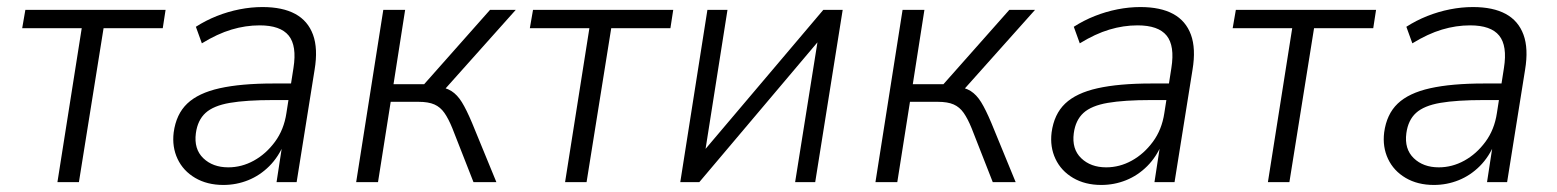

<svg xmlns="http://www.w3.org/2000/svg" viewBox="-20 -517 4420 545"><path d="M143 0 212 -437H43L52 -489H450L442 -437H274L204 0Z M614 8Q568 8 534 -12Q500 -32 484 -66Q468 -100 473 -141Q480 -193 511.5 -223Q543 -253 603.5 -266.5Q664 -280 756 -280H817L810 -233H756Q679 -233 632.5 -225Q586 -217 563.5 -196.5Q541 -176 536 -139Q530 -94 557 -68Q584 -42 628 -42Q666 -42 700.5 -61Q735 -80 760.5 -114.5Q786 -149 793 -196L813 -324Q823 -387 799.5 -416Q776 -445 717 -445Q677 -445 637 -433Q597 -421 553 -394L536 -441Q564 -459 595.5 -471.5Q627 -484 660 -490.5Q693 -497 725 -497Q782 -497 818 -477.5Q854 -458 868.5 -418.5Q883 -379 873 -319L822 0H765L782 -111H787Q771 -72 744.5 -45.5Q718 -19 684.5 -5.5Q651 8 614 8Z M991 0 1068 -489H1130L1097 -278H1184L1371 -489H1444L1235 -255L1218 -272Q1245 -269 1261.5 -258.5Q1278 -248 1291 -227Q1304 -206 1320 -168L1389 0H1324L1264 -153Q1253 -180 1241.5 -196.5Q1230 -213 1213 -220.5Q1196 -228 1168 -228H1089L1053 0Z M1584 0 1653 -437H1484L1493 -489H1891L1883 -437H1715L1645 0Z M1911 0 1988 -489H2045L1978 -64H1957L2317 -489H2372L2294 0H2237L2305 -426H2325L1965 0Z M2465 0 2542 -489H2604L2571 -278H2658L2845 -489H2918L2709 -255L2692 -272Q2719 -269 2735.5 -258.5Q2752 -248 2765 -227Q2778 -206 2794 -168L2863 0H2798L2738 -153Q2727 -180 2715.5 -196.5Q2704 -213 2687 -220.5Q2670 -228 2642 -228H2563L2527 0Z M3106 8Q3060 8 3026 -12Q2992 -32 2976 -66Q2960 -100 2965 -141Q2972 -193 3003.5 -223Q3035 -253 3095.5 -266.5Q3156 -280 3248 -280H3309L3302 -233H3248Q3171 -233 3124.5 -225Q3078 -217 3055.5 -196.5Q3033 -176 3028 -139Q3022 -94 3049 -68Q3076 -42 3120 -42Q3158 -42 3192.5 -61Q3227 -80 3252.5 -114.5Q3278 -149 3285 -196L3305 -324Q3315 -387 3291.5 -416Q3268 -445 3209 -445Q3169 -445 3129 -433Q3089 -421 3045 -394L3028 -441Q3056 -459 3087.5 -471.5Q3119 -484 3152 -490.5Q3185 -497 3217 -497Q3274 -497 3310 -477.5Q3346 -458 3360.5 -418.5Q3375 -379 3365 -319L3314 0H3257L3274 -111H3279Q3263 -72 3236.5 -45.5Q3210 -19 3176.5 -5.5Q3143 8 3106 8Z M3579 0 3648 -437H3479L3488 -489H3886L3878 -437H3710L3640 0Z M4050 8Q4004 8 3970 -12Q3936 -32 3920 -66Q3904 -100 3909 -141Q3916 -193 3947.5 -223Q3979 -253 4039.5 -266.5Q4100 -280 4192 -280H4253L4246 -233H4192Q4115 -233 4068.5 -225Q4022 -217 3999.5 -196.5Q3977 -176 3972 -139Q3966 -94 3993 -68Q4020 -42 4064 -42Q4102 -42 4136.5 -61Q4171 -80 4196.5 -114.5Q4222 -149 4229 -196L4249 -324Q4259 -387 4235.5 -416Q4212 -445 4153 -445Q4113 -445 4073 -433Q4033 -421 3989 -394L3972 -441Q4000 -459 4031.5 -471.5Q4063 -484 4096 -490.5Q4129 -497 4161 -497Q4218 -497 4254 -477.5Q4290 -458 4304.5 -418.5Q4319 -379 4309 -319L4258 0H4201L4218 -111H4223Q4207 -72 4180.5 -45.5Q4154 -19 4120.5 -5.5Q4087 8 4050 8Z"/></svg>

Font: Nunito Sans 10pt SemiCondensed Light
Style: Italic
Weight: 300
Width: 4
Italic angle: -9°
Designer: Vernon Adams
Foundry: Vernon Adams
Version: Version 3.101;gftools[0.9.27]